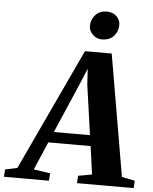

<svg xmlns="http://www.w3.org/2000/svg" viewBox="-141 -1031 863 1083"><g transform="rotate(5 290.5 -489.5)"><path d="M-77.5 0 -74.5 -42 -6.5 -56 316 -745.5H467.5L585.5 -57L659.5 -42L657 0H336L338.5 -42L416.5 -56L394.5 -215H155L86.5 -56L180.5 -42L177 0ZM181 -276H385.5L345.5 -559.5L340 -648.5L307.5 -569.5ZM404 -820Q384.5 -820 367.5 -830.2Q350.5 -840.5 340.5 -857.2Q330.5 -874 331.5 -892.5Q333 -929 356.8 -954Q380.5 -979 419 -979Q454 -979 475.5 -957.8Q497 -936.5 496 -909Q496 -872.5 472.2 -846.2Q448.5 -820 404 -820Z"/></g></svg>

Font: Merriweather 48pt ExtraBold
Style: Italic
Weight: 800
Italic angle: -7.8°
Version: Version 2.101